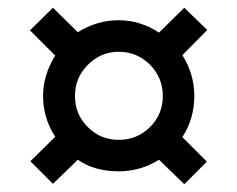

<svg xmlns="http://www.w3.org/2000/svg" viewBox="-20 -600 611 494"><path d="M90.8 -353C90.8 -315.4 101.1 -280.3 122.1 -248L58.1 -185.1L116.2 -127L180.2 -189C209 -168.9 244.1 -159.2 285.2 -159.2C322.3 -159.2 356.9 -168.9 389.2 -189L454.1 -126L512.2 -184.1L449.2 -247.1C469.7 -278.8 480 -314.5 480 -353C480 -390.6 469.7 -425.3 449.2 -458L513.2 -522.9L454.1 -580.1L389.2 -516.1C357.4 -537.1 322.8 -547.9 285.2 -547.9C247.6 -547.9 212.9 -537.6 180.2 -517.1L116.2 -580.1L57.1 -522L122.1 -457C101.1 -423.3 90.8 -388.7 90.8 -353ZM172.9 -353C172.9 -384.8 184.1 -411.6 206.5 -433.6C228.5 -455.6 254.9 -466.8 285.2 -466.8C316.9 -466.8 343.8 -455.6 365.7 -433.6C387.7 -411.6 398.9 -384.8 398.9 -353C398.9 -321.3 387.7 -294.4 365.7 -272.9C343.8 -251 316.9 -240.2 285.2 -240.2C254.4 -240.2 228 -251 206.1 -272.9C184.1 -294.4 172.9 -321.3 172.9 -353Z"/></svg>

Font: Sahel SemiBold
Style: Bold
Weight: 600
Foundry: Saber Rastikerdar (saber.rastikerdar@gmail.com)
Version: Version 3.4.0